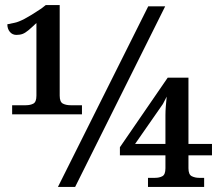

<svg xmlns="http://www.w3.org/2000/svg" viewBox="-20 -739 880 759"><path d="M28 -287V-323H82Q100 -323 112 -329.5Q124 -336 124 -361V-648Q105 -630 92.5 -619.5Q80 -609 69.5 -605Q59 -601 45 -601Q29 -601 19 -613Q9 -625 9 -643Q23 -646 38 -649Q53 -652 77 -664.5Q101 -677 143 -705L161 -719H216V-361Q216 -336 228.5 -329.5Q241 -323 259 -323H304V-287ZM209 0 566 -714H633L277 0ZM565 0V-36H593Q610 -36 622 -42.5Q634 -49 634 -74V-125H454V-157L643 -432H725V-170H818V-125H725V-74Q725 -49 738 -42.5Q751 -36 767 -36H787V0ZM514 -170H634V-284Q634 -300 635.5 -319Q637 -338 639 -357Q635 -349 630.5 -340.5Q626 -332 624 -328Z"/></svg>

Font: ET Text
Style: Regular
Weight: 470
Designer: Monotype Design Team
Foundry: Monotype Imaging Inc.
Version: Version 2.009